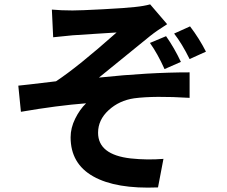

<svg xmlns="http://www.w3.org/2000/svg" viewBox="-20 -806 1040 881"><path d="M742 -640Q780 -586 810 -522L735 -489Q703 -560 668 -609ZM852 -685Q894 -630 925 -569L850 -535Q815 -606 779 -652ZM218 -762Q261 -758 313 -758Q348 -758 452.5 -763.5Q557 -769 600 -774Q640 -778 669 -786L747 -695Q699 -665 669 -641Q449 -462 434 -450Q662 -474 850 -474V-357Q688 -367 596 -355Q527 -345 478.5 -300.5Q430 -256 430 -197Q430 -96 580 -79Q655 -71 730 -77L705 54Q512 62 408 3.5Q304 -55 304 -176Q304 -219 325 -261.5Q346 -304 375 -332Q244 -322 76 -293L64 -413Q79 -414 237 -433Q336 -498 515 -657Q504 -656 420 -651Q336 -646 313 -644Q259 -639 224 -635Z"/></svg>

Font: Noto Sans Korean Bold
Style: Bold
Weight: 700
Designer: Ryoko NISHIZUKA  (kana & ideographs); Paul D. Hunt (Latin, Greek & Cyrillic); Wenlong ZHANG  (bopomofo); Sandoll Communi
Foundry: Adobe Systems Incorporated
Version: Version 1.000;PS 1;hotconv 1.0.78;makeotf.lib2.5.61930